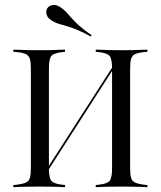

<svg xmlns="http://www.w3.org/2000/svg" viewBox="-20 -777 668 797"><path d="M108.1 -369.4V-492.7Q108.1 -519.4 104 -532.7Q100 -546 87.9 -552Q75.8 -558.1 52.4 -560.5L35.5 -562.1V-571Q46 -571 61.3 -570.2Q76.6 -569.4 96 -569Q115.3 -568.5 137.1 -568.5H145.2H153.2Q174.2 -568.5 192.7 -569Q211.3 -569.4 225.8 -570.2Q240.3 -571 250 -571V-562.1L236.3 -560.5Q202.4 -556.5 192.7 -544Q183.1 -531.5 183.1 -492.7V-369.4ZM445.2 -201.6V-492.7Q445.2 -531.5 435.5 -544Q425.8 -556.5 391.9 -560.5L377.4 -562.1V-571Q387.9 -571 402.4 -570.2Q416.9 -569.4 435.5 -569Q454 -568.5 475 -568.5H483.1H491.1Q512.9 -568.5 532.3 -569Q551.6 -569.4 566.5 -570.2Q581.5 -571 591.9 -571V-562.1L575.8 -560.5Q552.4 -558.1 540.3 -552Q528.2 -546 524.2 -532.7Q520.2 -519.4 520.2 -492.7V-201.6ZM137.1 -2.4Q115.3 -2.4 96 -2Q76.6 -1.6 61.3 -1.2Q46 -0.8 35.5 0V-8.9L52.4 -10.5Q75.8 -13.7 87.9 -19.4Q100 -25 104 -38.7Q108.1 -52.4 108.1 -78.2V-425.8H183.1V-78.2Q183.1 -39.5 192.7 -27Q202.4 -14.5 236.3 -10.5L250 -8.9V0Q240.3 -0.8 225.8 -1.2Q211.3 -1.6 192.7 -2Q174.2 -2.4 153.2 -2.4H145.2ZM162.9 -43.5V-57.3L465.3 -527.4V-513.7ZM475 -2.4Q454 -2.4 435.5 -2Q416.9 -1.6 402.4 -1.2Q387.9 -0.8 377.4 0V-8.9L391.9 -10.5Q425.8 -14.5 435.5 -27Q445.2 -39.5 445.2 -78.2V-201.6H520.2V-78.2Q520.2 -52.4 524.2 -38.7Q528.2 -25 540.3 -19.4Q552.4 -13.7 575.8 -10.5L591.9 -8.9V0Q581.5 -0.8 566.5 -1.2Q551.6 -1.6 532.3 -2Q512.9 -2.4 491.1 -2.4H483.1ZM356.5 -625.8Q309.7 -650.8 280.2 -660.9Q250.8 -671 231.9 -675.8Q212.9 -680.6 194.4 -691.9Q177.4 -702.4 173.4 -716.5Q169.4 -730.6 175.8 -741.9Q183.1 -753.2 197.6 -756Q212.1 -758.9 229.8 -747.6Q246 -737.1 256 -725.8Q266.1 -714.5 277.8 -701.2Q289.5 -687.9 308.1 -671Q326.6 -654 360.5 -630.6Z"/></svg>

Font: Playfair 144pt SemiCondensed Light
Style: Regular
Weight: 300
Width: 4
Designer: Claus Eggers Sørensen
Foundry: Claus Eggers Sørensen
Version: Version 2.203